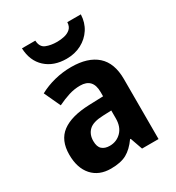

<svg xmlns="http://www.w3.org/2000/svg" viewBox="-185 -885 925 1008"><g transform="rotate(-30 277.0 -380.5)"><path d="M276 -557Q377 -557 431 -509Q485 -461 485 -364V0H385L359 -74H355Q324 -30 288 -10Q252 10 192 10Q120 10 79 -36Q38 -82 38 -163Q38 -250 93.5 -291.5Q149 -333 258 -337L345 -340V-366Q345 -449 268 -449Q233 -449 199.5 -438.5Q166 -428 129 -410L83 -509Q125 -532 174.5 -544.5Q224 -557 276 -557ZM294 -252Q233 -250 208 -226Q183 -202 183 -162Q183 -127 200 -112Q217 -97 246 -97Q288 -97 316.5 -126Q345 -155 345 -206V-254ZM459 -771Q457 -722 433 -685Q409 -648 369 -627Q329 -606 279 -606Q201 -606 153 -650Q105 -694 102 -771H183Q185 -731 213.5 -719.5Q242 -708 280 -708Q302 -708 324 -713Q346 -718 361 -731.5Q376 -745 377 -771Z"/></g></svg>

Font: Noto Sans Gujarati UI SemiCondensed
Style: Bold
Weight: 700
Width: 4
Designer: Jelle Bosma - Monotype Design Team, Universal Thirst
Foundry: Monotype Imaging Inc.
Version: Version 2.106; ttfautohint (v1.8.4.7-5d5b)